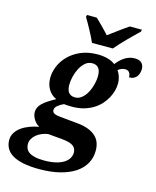

<svg xmlns="http://www.w3.org/2000/svg" viewBox="-201 -862 971 1198"><g transform="rotate(15 284.5 -263.0)"><path d="M88.9 -329.1Q88.9 -363.8 104.2 -402.1Q119.6 -440.4 150.6 -472.4Q181.6 -504.4 228.5 -525.1Q275.4 -545.9 338.9 -545.9Q372.1 -545.9 401.1 -538.3Q430.2 -530.8 452.1 -514.2Q463.4 -528.3 476.1 -540.8Q488.8 -553.2 502.9 -562.3Q517.1 -571.3 533.2 -576.7Q549.3 -582 567.9 -582Q598.6 -582 612.8 -567.1Q627 -552.2 627 -528.8Q627 -516.6 623.8 -503.9Q620.6 -491.2 613.3 -481Q606 -470.7 593.5 -464.4Q581.1 -458 563 -458Q563 -478.5 554 -489.7Q544.9 -501 527.8 -501Q514.2 -501 502.9 -496.1Q491.7 -491.2 481.9 -482.9Q492.7 -468.8 499.8 -447.3Q506.8 -425.8 506.8 -402.8Q506.8 -380.9 500.5 -356.7Q494.1 -332.5 481.4 -308.8Q468.8 -285.2 449.2 -263.4Q429.7 -241.7 402.8 -225.1Q376 -208.5 341.8 -198.7Q307.6 -189 266.1 -189Q261.7 -189 254.6 -189.2Q247.6 -189.5 240.2 -189.7Q232.9 -189.9 226.1 -190.4Q219.2 -190.9 214.8 -191.9Q191.4 -181.6 175.8 -168.2Q160.2 -154.8 160.2 -139.2Q160.2 -130.9 164.3 -125.5Q168.5 -120.1 175.5 -116.9Q182.6 -113.8 192.4 -111.8Q202.1 -109.9 213.9 -108.9L326.2 -98.1Q399.4 -91.3 440.2 -58.3Q481 -25.4 481 38.1Q481 83.5 460.2 120.8Q439.5 158.2 399.7 184.6Q359.9 210.9 302 225.6Q244.1 240.2 169.9 240.2Q108.9 240.2 65.7 231.2Q22.5 222.2 -4.9 205.6Q-32.2 189 -45.2 165.3Q-58.1 141.6 -58.1 112.8Q-58.1 86.4 -44.7 64.9Q-31.2 43.5 -8.8 27.6Q13.7 11.7 42.5 1Q71.3 -9.8 102.1 -15.1Q92.3 -20 83 -28.6Q73.7 -37.1 66.7 -48.1Q59.6 -59.1 55.2 -71.5Q50.8 -84 50.8 -97.2Q50.8 -112.8 57.1 -126.5Q63.5 -140.1 76.7 -153.3Q89.8 -166.5 110.4 -179.9Q130.9 -193.4 159.2 -209Q126 -224.6 107.4 -255.4Q88.9 -286.1 88.9 -329.1ZM352.1 85Q352.1 56.6 330.3 41.5Q308.6 26.4 256.8 22L168 14.2Q146 17.1 126.7 25.4Q107.4 33.7 92.8 45.9Q78.1 58.1 69.6 73.5Q61 88.9 61 106Q61 121.6 66.7 135Q72.3 148.4 86.2 158.4Q100.1 168.5 124.3 174.3Q148.4 180.2 185.1 180.2Q229 180.2 260.5 172.4Q292 164.6 312.3 151.4Q332.5 138.2 342.3 120.8Q352.1 103.5 352.1 85ZM269 -250Q286.6 -250 301.3 -258.3Q315.9 -266.6 327.6 -280.3Q339.4 -293.9 348.1 -311.3Q356.9 -328.6 362.5 -347.2Q368.2 -365.7 371.1 -383.5Q374 -401.4 374 -416Q374 -451.2 360.1 -467.5Q346.2 -483.9 319.8 -483.9Q293.9 -483.9 274.4 -466.8Q254.9 -449.7 241.7 -424.3Q228.5 -398.9 221.7 -370.4Q214.8 -341.8 214.8 -318.8Q214.8 -282.2 229 -266.1Q243.2 -250 269 -250ZM561 -752.9Q546.4 -738.8 527.6 -720.5Q508.8 -702.1 489.5 -682.6Q470.2 -663.1 451.7 -643.3Q433.1 -623.5 418.9 -606H284.2Q277.8 -621.1 268.1 -640.6Q258.3 -660.2 247.3 -680.4Q236.3 -700.7 225.6 -719.7Q214.8 -738.8 206.1 -752.9L209 -766.1H272Q280.8 -757.8 292.2 -746.6Q303.7 -735.4 315.9 -722.9Q328.1 -710.4 340.1 -698.2Q352.1 -686 360.8 -675.8Q374.5 -686 391.1 -698.2Q407.7 -710.4 424.6 -722.9Q441.4 -735.4 457.5 -746.6Q473.6 -757.8 485.8 -766.1H564Z"/></g></svg>

Font: Droid Serif
Style: Bold Italic
Weight: 700
Italic angle: -12°
Designer: Monotype Design team
Foundry: Monotype Imaging Inc.
Version: Version 1.03